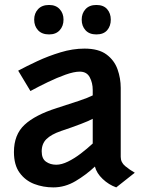

<svg xmlns="http://www.w3.org/2000/svg" viewBox="-20 -762 606 792"><path d="M200 11Q158 11 121 -3.2Q84 -17.5 60.8 -49.5Q37.5 -81.5 37.5 -135Q37.5 -206.5 81.2 -247.2Q125 -288 215 -316.5Q267 -333 305.5 -346Q344 -359 362.5 -368.5V-391Q362.5 -420 350.2 -443.2Q338 -466.5 309 -466.5Q285.5 -466.5 250.2 -454Q215 -441.5 176.8 -423Q138.5 -404.5 105.5 -386.5L55 -470.5Q88.5 -488.5 134 -509.8Q179.5 -531 229.8 -546.2Q280 -561.5 328.5 -561.5Q386.5 -561.5 419 -537.5Q451.5 -513.5 464.8 -476.2Q478 -439 478 -399.5V-115Q478 -92 496.5 -76.8Q515 -61.5 536 -49.5L459.5 11Q428.5 0 403.5 -23.8Q378.5 -47.5 371.5 -75Q335.5 -41 291.8 -15Q248 11 200 11ZM212 -82.5Q234 -82.5 260.5 -95.5Q287 -108.5 313.5 -128.8Q340 -149 362.5 -170V-272Q348.5 -264 314 -250.8Q279.5 -237.5 231.5 -221.5Q191 -207.5 171.5 -188.2Q152 -169 152 -137.5Q152 -107.5 169.8 -95Q187.5 -82.5 212 -82.5ZM182.5 -620Q153 -620 137 -637.2Q121 -654.5 121 -681Q121 -707 137 -724.2Q153 -741.5 182.5 -741.5Q210.5 -741.5 226.2 -724.2Q242 -707 242 -681Q242 -654.5 226.2 -637.2Q210.5 -620 182.5 -620ZM377.5 -620Q348.5 -620 332.8 -637.2Q317 -654.5 317 -681Q317 -707 332.8 -724.2Q348.5 -741.5 377.5 -741.5Q407 -741.5 422 -724.2Q437 -707 437 -681Q437 -654.5 422 -637.2Q407 -620 377.5 -620Z"/></svg>

Font: Junction SemiBold
Style: Regular
Weight: 600
Designer: Caroline Hadilaksono
Foundry: Caroline Hadilaksono, Tyler Finck, The League of Moveable Type
Version: Version 2.000; ttfautohint (v1.8.3)